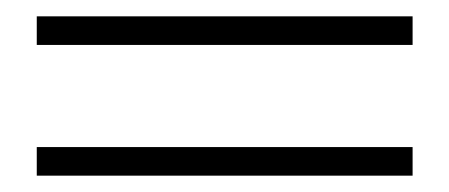

<svg xmlns="http://www.w3.org/2000/svg" viewBox="-20 -437 550 235"><path d="M25 -417H485V-382H25ZM25 -257H485V-222H25Z"/></svg>

Font: Brygada 1918 Medium
Style: Regular
Weight: 500
Designer: Mateusz Machalski | Borys Kosmynka | Przemek Hoffer
Foundry: NIEPODLEGLA 2018
Version: Version 3.006